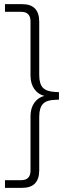

<svg xmlns="http://www.w3.org/2000/svg" viewBox="-20 -725 358 925"><path d="M4 180V143H82Q127 143 127 97V-165Q127 -204 145.5 -230Q164 -256 194 -263Q164 -270 145.5 -296Q127 -322 127 -361V-622Q127 -668 82 -668H4V-705H87Q169 -705 169 -620V-364Q169 -321 186.5 -302.5Q204 -284 245 -282L264 -281V-245L245 -244Q204 -243 186.5 -224Q169 -205 169 -162V95Q169 180 87 180Z"/></svg>

Font: Nunito Sans ExtraLight
Style: Regular
Weight: 200
Designer: Vernon Adams
Foundry: Vernon Adams
Version: Version 3.006; ttfautohint (v1.8.3)